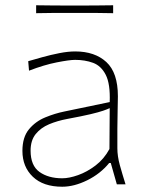

<svg xmlns="http://www.w3.org/2000/svg" viewBox="-20 -699 556 728"><path d="M216 9Q144 9 104.5 -28.8Q65 -66.5 65 -127Q65 -179 90 -209Q115 -239 151.8 -254Q188.5 -269 223 -276L396 -312Q398.5 -381 381 -415.2Q363.5 -449.5 332.8 -460.8Q302 -472 265 -472Q243.5 -472 195.2 -462.5Q147 -453 90 -431L87 -467Q109 -473.5 140.5 -482.2Q172 -491 205 -497.5Q238 -504 265 -504Q339.5 -504 383.2 -463.8Q427 -423.5 427 -334Q427 -313 426 -279.2Q425 -245.5 425 -211V-137Q425 -107 434.2 -73.5Q443.5 -40 456 0H423L400 -81H394Q360.5 -40 310.8 -15.5Q261 9 216 9ZM216 -23Q242 -23 276 -35Q310 -47 342.2 -71.5Q374.5 -96 395 -134L396 -289Q386.5 -284.5 370.5 -279Q354.5 -273.5 323 -266Q291.5 -258.5 235 -248Q197.5 -241 166 -227.8Q134.5 -214.5 115.2 -190.5Q96 -166.5 96 -128Q96 -71 129.8 -47Q163.5 -23 216 -23ZM117 -649V-679Q150 -678.5 186.8 -678.2Q223.5 -678 263 -678Q303 -678 339.5 -678.2Q376 -678.5 409 -679V-649Q376 -650 339.5 -650Q303 -650 263 -650Q223.5 -650 186.8 -650Q150 -650 117 -649Z"/></svg>

Font: Commissioner Flair Thin
Style: Regular
Weight: 100
Designer: Kostas Bartsokas
Foundry: Kostas Bartsokas
Version: Version 1.000; ttfautohint (v1.8.3)